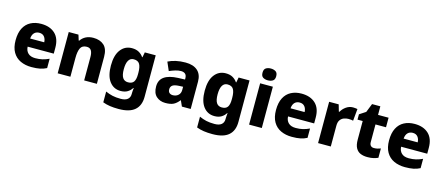

<svg xmlns="http://www.w3.org/2000/svg" viewBox="-60 -1496 5691 2465"><g transform="rotate(15 2785.5 -264.0)"><path d="M310 -559Q427 -559 495 -495.5Q563 -432 563 -309V-231H216Q218 -177 251.5 -145Q285 -113 348 -113Q399 -113 441.5 -123Q484 -133 529 -154V-30Q489 -9 443 0.5Q397 10 329 10Q247 10 182.5 -20Q118 -50 81.5 -112.5Q45 -175 45 -271Q45 -368 78 -432Q111 -496 171 -527.5Q231 -559 310 -559ZM315 -442Q275 -442 249.5 -416.5Q224 -391 220 -340H407Q406 -383 383 -412.5Q360 -442 315 -442Z M1004 -559Q1092 -559 1145 -511.5Q1198 -464 1198 -358V0H1029V-311Q1029 -368 1010.5 -397Q992 -426 951 -426Q890 -426 868 -380.5Q846 -335 846 -250V0H677V-549H806L829 -476H835Q862 -516 904.5 -537.5Q947 -559 1004 -559Z M1516 -559Q1572 -559 1609.5 -537.5Q1647 -516 1670 -481H1675L1688 -549H1833V3Q1833 119 1763.5 179.5Q1694 240 1550 240Q1485 240 1434.5 232.5Q1384 225 1339 208V65Q1386 86 1432 96.5Q1478 107 1542 107Q1602 107 1633 82Q1664 57 1664 10V-2Q1664 -14 1665.5 -33Q1667 -52 1669 -70H1664Q1643 -35 1606.5 -12.5Q1570 10 1514 10Q1422 10 1366.5 -63Q1311 -136 1311 -274Q1311 -412 1367.5 -485.5Q1424 -559 1516 -559ZM1575 -427Q1529 -427 1506 -387Q1483 -347 1483 -272Q1483 -194 1506.5 -158Q1530 -122 1578 -122Q1632 -122 1654 -154.5Q1676 -187 1676 -254V-276Q1676 -351 1654 -389Q1632 -427 1575 -427Z M2229 -559Q2332 -559 2388.5 -509Q2445 -459 2445 -363V0H2328L2295 -74H2291Q2256 -29 2217 -9.5Q2178 10 2109 10Q2037 10 1989 -33Q1941 -76 1941 -165Q1941 -251 2003 -294.5Q2065 -338 2185 -343L2277 -346V-359Q2277 -402 2256.5 -420Q2236 -438 2200 -438Q2165 -438 2125.5 -426Q2086 -414 2047 -397L1998 -510Q2043 -533 2101 -546Q2159 -559 2229 -559ZM2226 -248Q2163 -245 2138 -226.5Q2113 -208 2113 -173Q2113 -141 2131 -126Q2149 -111 2177 -111Q2219 -111 2248 -136.5Q2277 -162 2277 -206V-250Z M2763 -559Q2819 -559 2856.5 -537.5Q2894 -516 2917 -481H2922L2935 -549H3080V3Q3080 119 3010.5 179.5Q2941 240 2797 240Q2732 240 2681.5 232.5Q2631 225 2586 208V65Q2633 86 2679 96.5Q2725 107 2789 107Q2849 107 2880 82Q2911 57 2911 10V-2Q2911 -14 2912.5 -33Q2914 -52 2916 -70H2911Q2890 -35 2853.5 -12.5Q2817 10 2761 10Q2669 10 2613.5 -63Q2558 -136 2558 -274Q2558 -412 2614.5 -485.5Q2671 -559 2763 -559ZM2822 -427Q2776 -427 2753 -387Q2730 -347 2730 -272Q2730 -194 2753.5 -158Q2777 -122 2825 -122Q2879 -122 2901 -154.5Q2923 -187 2923 -254V-276Q2923 -351 2901 -389Q2879 -427 2822 -427Z M3306 -768Q3343 -768 3370 -751.5Q3397 -735 3397 -689Q3397 -644 3370 -627.5Q3343 -611 3306 -611Q3268 -611 3241.5 -627.5Q3215 -644 3215 -689Q3215 -735 3241.5 -751.5Q3268 -768 3306 -768ZM3390 -549V0H3221V-549Z M3771 -559Q3888 -559 3956 -495.5Q4024 -432 4024 -309V-231H3677Q3679 -177 3712.5 -145Q3746 -113 3809 -113Q3860 -113 3902.5 -123Q3945 -133 3990 -154V-30Q3950 -9 3904 0.5Q3858 10 3790 10Q3708 10 3643.5 -20Q3579 -50 3542.5 -112.5Q3506 -175 3506 -271Q3506 -368 3539 -432Q3572 -496 3632 -527.5Q3692 -559 3771 -559ZM3776 -442Q3736 -442 3710.5 -416.5Q3685 -391 3681 -340H3868Q3867 -383 3844 -412.5Q3821 -442 3776 -442Z M4454 -559Q4470 -559 4487 -557Q4504 -555 4513 -553L4498 -394Q4487 -397 4472.5 -399Q4458 -401 4434 -401Q4406 -401 4376.5 -390.5Q4347 -380 4327 -353Q4307 -326 4307 -275V0H4138V-549H4265L4291 -459H4299Q4322 -501 4363.5 -530Q4405 -559 4454 -559Z M4846 -124Q4871 -124 4892.5 -129Q4914 -134 4935 -142V-18Q4907 -6 4874 2Q4841 10 4794 10Q4742 10 4702.5 -6.5Q4663 -23 4640.5 -63.5Q4618 -104 4618 -176V-422H4549V-493L4632 -547L4678 -663H4788V-549H4928V-422H4788V-187Q4788 -156 4803.5 -140Q4819 -124 4846 -124Z M5274 -559Q5391 -559 5459 -495.5Q5527 -432 5527 -309V-231H5180Q5182 -177 5215.5 -145Q5249 -113 5312 -113Q5363 -113 5405.5 -123Q5448 -133 5493 -154V-30Q5453 -9 5407 0.5Q5361 10 5293 10Q5211 10 5146.5 -20Q5082 -50 5045.5 -112.5Q5009 -175 5009 -271Q5009 -368 5042 -432Q5075 -496 5135 -527.5Q5195 -559 5274 -559ZM5279 -442Q5239 -442 5213.5 -416.5Q5188 -391 5184 -340H5371Q5370 -383 5347 -412.5Q5324 -442 5279 -442Z"/></g></svg>

Font: Noto Sans Syriac ExtraBold
Style: Regular
Weight: 800
Designer: Patrick Giasson and the Monotype Design Team
Foundry: Monotype Imaging Inc.
Version: Version 3.000; ttfautohint (v1.8.4.7-5d5b)